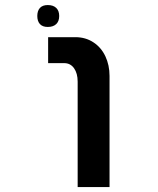

<svg xmlns="http://www.w3.org/2000/svg" viewBox="-20 -760 640 780"><path d="M241 -503.5H175.5V-609H286Q327.5 -609 359.2 -588.2Q391 -567.5 408 -531.5Q425 -495.5 425 -451.5V0H295.5V-428.5Q295.5 -462 280.8 -482.8Q266 -503.5 241 -503.5ZM131.5 -695Q131.5 -716 142.2 -727.8Q153 -739.5 174 -739.5Q196 -739.5 208.2 -728Q220.5 -716.5 220.5 -695Q220.5 -673.5 208.2 -662Q196 -650.5 174 -650.5Q153 -650.5 142.2 -662.2Q131.5 -674 131.5 -695Z"/></svg>

Font: JuliaMono ExtraBold
Style: Regular
Weight: 800
Monospace: yes
Designer: cormullion
Foundry: corm
Version: Version 0.055; ttfautohint (v1.8.4)